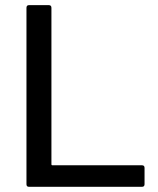

<svg xmlns="http://www.w3.org/2000/svg" viewBox="-20 -720 610 740"><path d="M526.9 0H91.8Q82 0 82 -9.8V-689.9Q82 -700.2 91.8 -700.2H168Q178.2 -700.2 178.2 -689.9V-86.9Q178.2 -83 182.1 -83H526.9Q537.1 -83 537.1 -73.2V-9.8Q537.1 0 526.9 0Z"/></svg>

Font: Gruenseis Font Medium
Style: Regular
Weight: 500
Designer: Jeremy Tribby
Foundry: Tribby Type
Version: Version 1.408;Glyphs 3.1.2 (3151)